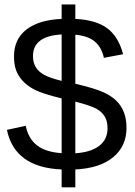

<svg xmlns="http://www.w3.org/2000/svg" viewBox="-20 -760 596 850"><path d="M252.9 -9.8Q44.9 -18.6 10.7 -185.1L93.8 -203.1Q106 -145 144.8 -115.7Q183.6 -86.4 252.9 -82V-324.2Q166.5 -345.7 133.5 -362.8Q100.6 -379.9 80.3 -402.1Q60.1 -424.3 51 -449.7Q42 -475.1 42 -510.7Q42 -586.4 96.9 -629.2Q151.9 -671.9 252.9 -676.3V-740.2H313.5V-676.3Q404.8 -671.9 454.6 -635Q504.4 -598.1 524.9 -520L439.9 -503.9Q430.2 -549.8 400.4 -575.4Q370.6 -601.1 313.5 -606.4V-389.2Q400.9 -368.7 437.7 -351.6Q474.6 -334.5 496.1 -313Q517.6 -291.5 528.8 -262.2Q540 -232.9 540 -193.4Q540 -112.8 481 -64Q421.9 -15.1 313.5 -9.8V69.3H252.9ZM456.1 -192.4Q456.1 -224.1 443.4 -244.6Q430.7 -265.1 406.7 -278.6Q382.8 -292 313.5 -310.1V-81.5Q382.3 -85.9 419.2 -114.3Q456.1 -142.6 456.1 -192.4ZM126 -511.7Q126 -482.9 138.2 -462.9Q150.4 -442.9 174.6 -429.2Q198.7 -415.5 252.9 -401.9V-607.4Q126 -600.6 126 -511.7Z"/></svg>

Font: Liberation Sans
Style: Regular
Weight: 400
Designer: Steve Matteson
Foundry: Ascender Corporation
Version: Version 2.00.1